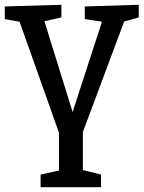

<svg xmlns="http://www.w3.org/2000/svg" viewBox="-25 -554 601 804"><path d="M556 -481 495 -464 322 -1V158L398 177V230H145V177L222 160V2L57 -463L-5 -474V-527L232 -534V-481L161 -465L279 -85L402 -463L330 -474V-527L556 -534Z"/></svg>

Font: Bitter Pro Medium
Style: Regular
Weight: 500
Designer: Sol Matas, and Bitter project Authors
Foundry: Sol Matas
Version: Version 1.010